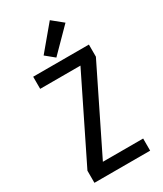

<svg xmlns="http://www.w3.org/2000/svg" viewBox="-239 -1066 977 1152"><g transform="rotate(-30 250.0 -489.5)"><path d="M57 0H443V-84H164L443 -651V-735H57V-651H336L57 -84ZM235 -765 387 -919 313 -979 175 -814Z"/></g></svg>

Font: Iosevka SS08 Medium
Style: Regular
Weight: 500
Monospace: yes
Designer: Belleve Invis
Foundry: Belleve Invis
Version: Version 3.4.3; ttfautohint (v1.8.3)